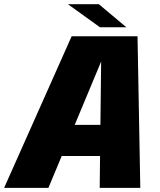

<svg xmlns="http://www.w3.org/2000/svg" viewBox="-56 -914 778 934"><path d="M-36 0 292.5 -737.5H613L626.5 0H429L436 -617H437L179.5 0ZM147 -155 179.5 -306.5H543.5L511 -155ZM558.5 -781.5H430L274.5 -893.5H425Z"/></svg>

Font: Epilogue Black
Style: Italic
Weight: 900
Italic angle: -12°
Designer: Tyler Finck
Foundry: Etcetera Type Co
Version: Version 2.111